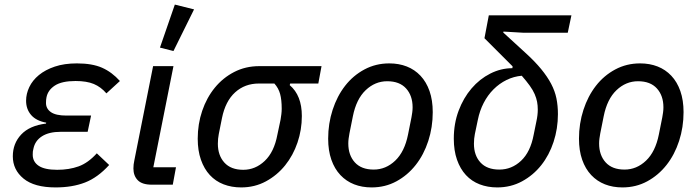

<svg xmlns="http://www.w3.org/2000/svg" viewBox="-20 -807 3053 839"><path d="M457 -86Q407 -31 351.5 -9.5Q296 12 223 12Q130 12 83 -26.5Q36 -65 36 -124Q36 -180 72.5 -219Q109 -258 181 -267L182 -271Q138 -279 116 -304.5Q94 -330 94 -367Q94 -397 108 -426.5Q122 -456 150 -479Q178 -502 219.5 -516Q261 -530 316 -530Q383 -530 426 -511Q469 -492 504 -453L445 -399Q421 -427 390 -440Q359 -453 310 -453Q250 -453 219.5 -433Q189 -413 183 -381Q182 -376 181.5 -370.5Q181 -365 181 -357Q181 -332 202.5 -317Q224 -302 270 -302H378L363 -231H245Q194 -231 163.5 -211.5Q133 -192 126 -157Q124 -150 123.5 -144.5Q123 -139 123 -131Q123 -100 149 -82.5Q175 -65 230 -65Q282 -65 323.5 -80Q365 -95 403 -137Z M735 0H643Q601 0 582 -19.5Q563 -39 563 -71Q563 -79 564 -88.5Q565 -98 567 -106L649 -518H738L650 -76H749ZM738 -584 679 -599 744 -787 828 -766Z M1248 -442 1246 -435Q1299 -390 1299 -300Q1299 -240 1280 -184Q1261 -128 1226 -84.5Q1191 -41 1142 -14.5Q1093 12 1034 12Q992 12 957 -1.5Q922 -15 897 -42Q872 -69 858 -109Q844 -149 844 -201Q844 -265 863.5 -322.5Q883 -380 918.5 -423.5Q954 -467 1003.5 -492.5Q1053 -518 1113 -518H1385L1371 -442ZM1111 -442Q1050 -442 1007.5 -403.5Q965 -365 950 -291L936 -221Q934 -211 933 -200.5Q932 -190 932 -179Q932 -128 960.5 -96.5Q989 -65 1043 -65Q1096 -65 1137 -104Q1178 -143 1192 -218L1206 -284Q1208 -296 1209.5 -308Q1211 -320 1211 -332Q1211 -371 1204 -396.5Q1197 -422 1179 -442Z M1604 12Q1562 12 1527.5 -1.5Q1493 -15 1467.5 -42Q1442 -69 1428 -109Q1414 -149 1414 -201Q1414 -267 1433.5 -327Q1453 -387 1488 -432Q1523 -477 1572.5 -503.5Q1622 -530 1681 -530Q1723 -530 1757.5 -516.5Q1792 -503 1817.5 -476Q1843 -449 1857 -409Q1871 -369 1871 -317Q1871 -251 1851.5 -191Q1832 -131 1796.5 -86Q1761 -41 1712 -14.5Q1663 12 1604 12ZM1613 -66Q1666 -66 1707 -105Q1748 -144 1763 -219L1778 -294Q1780 -305 1781.5 -316Q1783 -327 1783 -338Q1783 -389 1754.5 -420.5Q1726 -452 1672 -452Q1619 -452 1578 -413Q1537 -374 1522 -299L1507 -224Q1505 -213 1503.5 -202Q1502 -191 1502 -180Q1502 -129 1530.5 -97.5Q1559 -66 1613 -66Z M2266 -664 2180 -669 2179 -665 2274 -578Q2317 -539 2344.5 -505.5Q2372 -472 2388.5 -440.5Q2405 -409 2411.5 -377Q2418 -345 2418 -308Q2418 -245 2399 -187Q2380 -129 2345 -85Q2310 -41 2261 -14.5Q2212 12 2153 12Q2111 12 2076 -1.5Q2041 -15 2016 -42Q1991 -69 1977 -109Q1963 -149 1963 -201Q1963 -267 1984 -323Q2005 -379 2040.5 -420.5Q2076 -462 2122.5 -485.5Q2169 -509 2219 -509L2220 -517L2097 -640L2116 -740H2477L2461 -664ZM2330 -328Q2330 -346 2327 -362Q2324 -378 2316.5 -395.5Q2309 -413 2295 -432.5Q2281 -452 2260 -476Q2225 -473 2193.5 -457.5Q2162 -442 2136.5 -416.5Q2111 -391 2093.5 -357Q2076 -323 2068 -283L2055 -221Q2053 -211 2052 -200.5Q2051 -190 2051 -179Q2051 -128 2079.5 -97Q2108 -66 2162 -66Q2216 -66 2257 -104.5Q2298 -143 2312 -218L2324 -277Q2330 -304 2330 -328Z M2700 12Q2658 12 2623.5 -1.5Q2589 -15 2563.5 -42Q2538 -69 2524 -109Q2510 -149 2510 -201Q2510 -267 2529.5 -327Q2549 -387 2584 -432Q2619 -477 2668.5 -503.5Q2718 -530 2777 -530Q2819 -530 2853.5 -516.5Q2888 -503 2913.5 -476Q2939 -449 2953 -409Q2967 -369 2967 -317Q2967 -251 2947.5 -191Q2928 -131 2892.5 -86Q2857 -41 2808 -14.5Q2759 12 2700 12ZM2709 -66Q2762 -66 2803 -105Q2844 -144 2859 -219L2874 -294Q2876 -305 2877.5 -316Q2879 -327 2879 -338Q2879 -389 2850.5 -420.5Q2822 -452 2768 -452Q2715 -452 2674 -413Q2633 -374 2618 -299L2603 -224Q2601 -213 2599.5 -202Q2598 -191 2598 -180Q2598 -129 2626.5 -97.5Q2655 -66 2709 -66Z"/></svg>

Font: IBM Plex Sans Text
Style: Italic
Weight: 450
Italic angle: -11°
Designer: Mike Abbink, Paul van der Laan, Pieter van Rosmalen
Foundry: Bold Monday
Version: Version 3.005